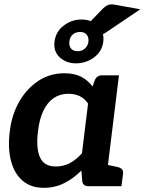

<svg xmlns="http://www.w3.org/2000/svg" viewBox="-20 -863 670 890"><path d="M182.6 7.6Q122.9 7.6 84.5 -25.6Q46 -58.7 30.7 -118.1Q15.5 -177.4 25.5 -255.4Q34.5 -330.6 68.8 -391.2Q103.2 -451.8 157 -487.6Q210.7 -523.4 278.7 -523.4Q324.9 -523.4 356 -507.3Q387 -491.3 408.9 -462.1L419.3 -490.8Q428.3 -513.8 453.4 -513.8H531.4L468.2 0H390.3Q364.2 0 361.3 -23L357.3 -72.5Q321.1 -35.9 278 -14.2Q234.9 7.6 182.6 7.6ZM238.3 -91.2Q274.4 -91.2 304.2 -107.2Q334 -123.2 359.9 -152.3L388.2 -383Q370.5 -408 347.8 -418.2Q325 -428.3 297 -428.3Q258.1 -428.3 228.9 -408.4Q199.6 -388.5 181.1 -349.8Q162.6 -311.2 156.2 -255.4Q146.3 -175.2 165.6 -133.2Q184.9 -91.2 238.3 -91.2ZM443.9 0 469 -100.8 525 -88.8Q538.5 -85.6 545.2 -78.6Q551.9 -71.6 550.3 -58.1L543.1 0ZM332.1 -569.4Q287 -569.4 257.1 -596.9Q227.2 -624.4 232.7 -670Q238.3 -716.1 275.3 -744.4Q312.3 -772.6 357.4 -772.6Q403.5 -772.6 433.9 -744.6Q464.3 -716.5 458.8 -670Q453.2 -624.4 415.9 -596.9Q378.7 -569.4 332.1 -569.4ZM340.8 -625.7Q360.1 -625.7 373.8 -638.2Q387.6 -650.8 390 -670Q392 -690.3 381.7 -702.5Q371.4 -714.8 351.7 -714.8Q330 -714.8 316.7 -702.5Q303.5 -690.3 301.5 -670Q299.1 -650.8 309.1 -638.2Q319.1 -625.7 340.8 -625.7ZM426.5 -702.7 353.3 -715.7 457.5 -823.8Q469.2 -835.1 481.2 -840Q493.2 -844.8 512.1 -841.2L630.3 -820L471.9 -713Q460.1 -704.8 450.5 -702.5Q440.9 -700.1 426.5 -702.7Z"/></svg>

Font: Aleo
Style: Italic
Weight: 400
Italic angle: -7°
Designer: Alessio Laiso
Foundry: Alessio Laiso
Version: Version 2.001;gftools[0.9.29]